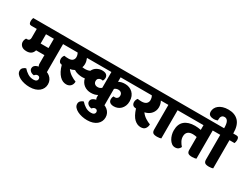

<svg xmlns="http://www.w3.org/2000/svg" viewBox="-125 -1766 3852 2959"><g transform="rotate(30 1801.5 -286.5)"><path d="M575 -502V0Q564 4 546 7.5Q528 11 504 11Q450 11 430.5 -6.5Q411 -24 411 -63V-211H263Q239 -124 140 -124Q79 -124 48.5 -153.5Q18 -183 18 -223Q18 -257 39 -290H59Q82 -290 94.5 -304Q107 -318 107 -344V-502H10Q-15 -502 -25 -517.5Q-35 -533 -35 -563Q-35 -575 -32 -593Q-29 -611 -24 -620H632Q656 -620 666.5 -605Q677 -590 677 -561Q677 -548 673.5 -529.5Q670 -511 665 -502ZM411 -502H271V-337H411Z M486 -20Q527 -20 563 -8Q599 4 626 26.5Q653 49 668.5 80.5Q684 112 684 152Q684 190 668.5 222.5Q653 255 624 279Q595 303 552.5 316.5Q510 330 455 330Q408 330 362.5 320Q317 310 280.5 291.5Q244 273 221.5 246.5Q199 220 199 186Q199 154 221 133Q243 112 270 105Q305 145 350 173Q395 201 454 201Q486 201 503 187Q520 173 520 151Q520 134 509 121.5Q498 109 478 109Q449 109 425 140Q384 135 360.5 113.5Q337 92 337 65Q337 38 352 21.5Q367 5 389 -4Q411 -13 437 -16.5Q463 -20 486 -20Z M1599 -502V-422Q1621 -435 1649 -442Q1677 -449 1713 -449Q1752 -449 1786.5 -436Q1821 -423 1847.5 -398Q1874 -373 1889.5 -336Q1905 -299 1905 -250Q1905 -203 1890 -168Q1875 -133 1851 -109Q1827 -85 1795.5 -73Q1764 -61 1731 -61Q1685 -61 1660.5 -80.5Q1636 -100 1636 -138Q1636 -169 1652 -193Q1665 -190 1677 -190Q1701 -190 1718.5 -206.5Q1736 -223 1736 -254Q1736 -285 1716.5 -302.5Q1697 -320 1665 -320Q1644 -320 1627.5 -313.5Q1611 -307 1599 -296V0Q1588 4 1570 7.5Q1552 11 1528 11Q1474 11 1454.5 -6.5Q1435 -24 1435 -63V-93Q1413 -80 1384.5 -72.5Q1356 -65 1318 -65Q1285 -65 1254.5 -74.5Q1224 -84 1198.5 -102.5Q1173 -121 1155 -148.5Q1137 -176 1129 -212Q1118 -210 1105.5 -209Q1093 -208 1080 -208Q1047 -208 1006 -217.5Q965 -227 934 -248Q917 -239 898.5 -232Q880 -225 858 -222Q890 -176 938 -144.5Q986 -113 1031 -97Q1031 -75 1024.5 -55.5Q1018 -36 1004.5 -21Q991 -6 971 3Q951 12 924 12Q893 12 863 -1Q833 -14 806 -42Q779 -70 756 -113Q733 -156 717 -216Q683 -220 670 -240.5Q657 -261 657 -288Q657 -308 664 -325.5Q671 -343 682 -356Q696 -353 717 -351.5Q738 -350 758 -350Q808 -350 831 -373Q854 -396 854 -430Q854 -469 834 -502H647Q622 -502 612 -517.5Q602 -533 602 -563Q602 -575 605 -593Q608 -611 613 -620H1928Q1952 -620 1962.5 -605Q1973 -590 1973 -561Q1973 -548 1969.5 -529.5Q1966 -511 1961 -502ZM1000 -502Q1010 -479 1016 -454.5Q1022 -430 1022 -402Q1022 -372 1011 -342Q1030 -338 1054 -338Q1080 -338 1103.5 -342.5Q1127 -347 1144 -356Q1167 -404 1210.5 -428.5Q1254 -453 1303 -453Q1354 -453 1378.5 -432Q1403 -411 1403 -375Q1403 -360 1398.5 -345Q1394 -330 1387 -320Q1382 -322 1375 -323Q1368 -324 1356 -324Q1331 -324 1312 -308Q1293 -292 1293 -261Q1293 -230 1313.5 -212Q1334 -194 1366 -194Q1389 -194 1406 -201.5Q1423 -209 1435 -221V-502Z M1510 -21Q1551 -21 1587 -9Q1623 3 1650 25.5Q1677 48 1692.5 79.5Q1708 111 1708 151Q1708 189 1692.5 221.5Q1677 254 1648 278Q1619 302 1576.5 315.5Q1534 329 1479 329Q1432 329 1386.5 319Q1341 309 1304.5 290.5Q1268 272 1245.5 245.5Q1223 219 1223 185Q1223 153 1245 132Q1267 111 1294 104Q1329 144 1374 172Q1419 200 1478 200Q1510 200 1527 186Q1544 172 1544 150Q1544 133 1533 120.5Q1522 108 1502 108Q1473 108 1449 139Q1408 134 1384.5 112.5Q1361 91 1361 64Q1361 37 1376 20.5Q1391 4 1413 -5Q1435 -14 1461 -17.5Q1487 -21 1510 -21Z M2315 -502Q2328 -479 2335 -452Q2342 -425 2342 -397Q2342 -334 2301.5 -284.5Q2261 -235 2186 -218Q2218 -173 2264.5 -143.5Q2311 -114 2353 -99Q2352 -53 2327.5 -21.5Q2303 10 2249 10Q2187 10 2134 -39Q2081 -88 2044 -205Q2004 -205 1986 -225Q1968 -245 1968 -277Q1968 -297 1975 -315Q1982 -333 1993 -346Q2004 -344 2022.5 -342Q2041 -340 2061 -340Q2118 -340 2146 -364Q2174 -388 2174 -430Q2174 -447 2169.5 -465.5Q2165 -484 2154 -502H1958Q1933 -502 1923 -517.5Q1913 -533 1913 -563Q1913 -575 1916 -593Q1919 -611 1924 -620H2382Q2406 -620 2416.5 -605Q2427 -590 2427 -561Q2427 -548 2423.5 -529.5Q2420 -511 2415 -502Z M2613 -502V0Q2602 4 2584 7.5Q2566 11 2542 11Q2488 11 2468.5 -6.5Q2449 -24 2449 -63V-502H2392Q2367 -502 2357 -517.5Q2347 -533 2347 -563Q2347 -575 2350 -593Q2353 -611 2358 -620H2670Q2694 -620 2704.5 -605Q2715 -590 2715 -561Q2715 -548 2711.5 -529.5Q2708 -511 2703 -502Z M3238 -502V0Q3227 4 3209 7.5Q3191 11 3167 11Q3113 11 3093.5 -6.5Q3074 -24 3074 -63V-291Q3057 -295 3039.5 -297.5Q3022 -300 3004 -300Q2979 -300 2957.5 -295Q2936 -290 2920 -277.5Q2904 -265 2894.5 -245Q2885 -225 2885 -195Q2885 -151 2905 -113.5Q2925 -76 2954 -44Q2945 -21 2923 -3Q2901 15 2863 15Q2830 15 2803 -5Q2776 -25 2757 -56.5Q2738 -88 2727.5 -126.5Q2717 -165 2717 -203Q2717 -317 2783 -373Q2849 -429 2968 -429Q2992 -429 3020 -426Q3048 -423 3074 -418V-502H2690Q2665 -502 2655 -517.5Q2645 -533 2645 -563Q2645 -575 2648 -593Q2651 -611 2656 -620H3295Q3319 -620 3329.5 -605Q3340 -590 3340 -561Q3340 -548 3336.5 -529.5Q3333 -511 3328 -502Z M3536 -502V0Q3525 4 3507 7.5Q3489 11 3465 11Q3411 11 3391.5 -6.5Q3372 -24 3372 -63V-502H3315Q3290 -502 3280 -517.5Q3270 -533 3270 -563Q3270 -575 3273 -593Q3276 -611 3281 -620H3373Q3373 -704 3352.5 -739Q3332 -774 3295 -774Q3262 -774 3245.5 -753Q3229 -732 3229 -700V-676Q3220 -672 3209 -669Q3200 -666 3188 -664Q3176 -662 3162 -662Q3122 -662 3093.5 -678.5Q3065 -695 3065 -740Q3065 -771 3079 -800.5Q3093 -830 3121.5 -853Q3150 -876 3192 -889.5Q3234 -903 3290 -903Q3405 -903 3470 -834.5Q3535 -766 3535 -624V-620H3593Q3617 -620 3627.5 -605Q3638 -590 3638 -561Q3638 -548 3634.5 -529.5Q3631 -511 3626 -502Z"/></g></svg>

Font: Baloo 2 ExtraBold
Style: Regular
Weight: 800
Designer: Sarang Kulkarni and Ek Type
Foundry: Ek Type
Version: Version 1.640;hotconv 1.0.111;makeotfexe 2.5.65597; ttfautoh